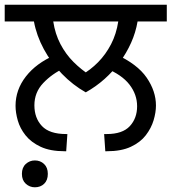

<svg xmlns="http://www.w3.org/2000/svg" viewBox="-27 -642 728 815"><path d="M121 153Q99 153 82.5 138Q66 123 66 96Q66 69 82.5 54Q99 39 121 39Q144 39 160 54Q176 69 176 96Q176 123 160.5 138Q145 153 121 153ZM337 -250Q282 -281 236 -328.5Q190 -376 159 -433.5Q128 -491 117 -551H-7V-622H681V-551H557Q549 -504 529.5 -460.5Q510 -417 481.5 -378Q453 -339 416.5 -306.5Q380 -274 337 -250ZM475 -551H199Q207 -498 229.5 -455Q252 -412 285 -379Q318 -346 356 -322L318 -323Q357 -345 389.5 -378Q422 -411 444.5 -454.5Q467 -498 475 -551ZM39 -193Q39 -261 83 -317.5Q127 -374 206 -408L246 -353Q194 -329 156.5 -289.5Q119 -250 119 -195Q119 -141 151 -107Q183 -73 254 -73H259L254 0H248Q186 0 145.5 -19Q105 -38 81.5 -67.5Q58 -97 48.5 -130.5Q39 -164 39 -193ZM635 -194Q635 -165 625 -131.5Q615 -98 592 -68Q569 -38 528.5 -19Q488 0 426 0H420L415 -73H426Q493 -73 524 -106.5Q555 -140 555 -191Q555 -241 522.5 -283Q490 -325 421 -353L464 -412Q556 -370 595.5 -312.5Q635 -255 635 -194Z"/></svg>

Font: hexgurmukhi15
Style: Book
Weight: 400
Designer: Jelle Bosma - Monotype Design Team
Foundry: Monotype Imaging Inc.
Version: Version 2.003